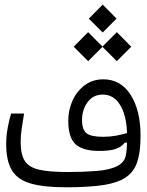

<svg xmlns="http://www.w3.org/2000/svg" viewBox="-20 -795 626 817"><path d="M261.7 2Q168.5 2 112.3 -13.7Q56.2 -29.3 31.2 -69.3Q6.3 -109.4 6.3 -182.6Q6.3 -217.8 13.4 -254.4Q20.5 -291 27.3 -312H82.5Q77.1 -278.3 72.5 -249.3Q67.9 -220.2 67.9 -191.4Q67.9 -137.7 85.7 -110.1Q103.5 -82.5 147.2 -72.8Q190.9 -63 268.1 -63Q331.5 -63 389.2 -67.4Q446.8 -71.8 479 -88.4Q502.9 -100.6 511.2 -119.9Q519.5 -139.2 520.5 -188L510.3 -187.5Q499.5 -172.4 475.8 -162.6Q452.1 -152.8 402.8 -152.8Q332 -152.8 301.3 -181.4Q270.5 -210 270.5 -280.8Q270.5 -328.1 289.1 -368.2Q307.6 -408.2 341.3 -432.9Q375 -457.5 419.4 -457.5Q493.7 -457.5 535.9 -391.4Q578.1 -325.2 578.1 -216.8Q578.1 -141.6 560.5 -96.7Q543 -51.8 495.1 -28.8Q456.5 -10.7 395.5 -4.4Q334.5 2 261.7 2ZM520.5 -228.5Q518.1 -305.2 490.7 -348.9Q463.4 -392.6 417.5 -392.6Q376.5 -392.6 352.8 -360.4Q329.1 -328.1 329.1 -284.7Q329.1 -243.2 348.1 -228Q367.2 -212.9 418.9 -212.9Q447.8 -212.9 472.7 -217.5Q497.6 -222.2 520.5 -228.5ZM477.1 -534.7 416 -595.7 355 -534.7 293.5 -596.2 355 -658.2 416 -596.7 477.1 -658.2 538.6 -596.2ZM417 -656.7 357.9 -715.8 417 -775.4 476.1 -715.8Z"/></svg>

Font: Cascadia Code NF Light
Style: Regular
Weight: 300
Monospace: yes
Designer: Aaron Bell
Foundry: Saja Typeworks
Version: Version 2404.023; ttfautohint (v1.8.4)